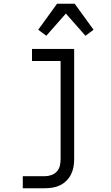

<svg xmlns="http://www.w3.org/2000/svg" viewBox="-20 -790 590 1020"><path d="M219 210H101V146H219Q236 146 253 140Q270 134 282 121Q294 108 298 90.5Q302 73 302 55V-466H150V-530H374V55Q374 76 370.5 96.5Q367 117 357.5 136Q348 155 333 170Q318 185 299.5 194Q281 203 260.5 206.5Q240 210 219 210ZM434 -600 330 -718 226 -600 183 -632 283 -770H377L477 -632Z"/></svg>

Font: Lode Term
Style: Regular
Weight: 400
Monospace: yes
Designer: Belleve Invis
Foundry: Belleve Invis
Version: Version 29.2.0